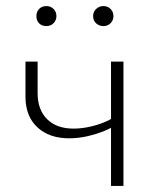

<svg xmlns="http://www.w3.org/2000/svg" viewBox="-20 -613 513 633"><path d="M208 -157Q142 -157 103 -193.5Q64 -230 64 -294V-410H104V-306Q104 -251 135.5 -220Q167 -189 222 -189Q247 -189 273 -194.5Q299 -200 321.5 -209Q344 -218 355 -227L365 -204Q350 -192 324.5 -181.5Q299 -171 268.5 -164Q238 -157 208 -157ZM346 0V-410H387V0ZM133 -527Q118 -527 109 -536Q100 -545 100 -560Q100 -574 109 -583.5Q118 -593 133 -593Q147 -593 156.5 -583.5Q166 -574 166 -560Q166 -546 156.5 -536.5Q147 -527 133 -527ZM321 -527Q307 -527 297 -536Q287 -545 287 -560Q287 -574 297 -583.5Q307 -593 321 -593Q335 -593 344.5 -583.5Q354 -574 354 -560Q354 -546 344.5 -536.5Q335 -527 321 -527Z"/></svg>

Font: Ysabeau Office ExtraLight
Style: Regular
Weight: 250
Designer: Christian Thalmann (Catharsis Fonts)
Version: Version 2.001;gftools[0.9.30]; featfreeze: tnum,lnum,ss02